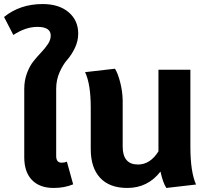

<svg xmlns="http://www.w3.org/2000/svg" viewBox="-32 -913 1039 950"><path d="M273 -108Q287 -108 299 -113L330 -1Q287 17 234 17Q164 17 126 -22.5Q88 -62 88 -135V-473Q88 -515 101.5 -551Q115 -587 134 -610.5Q153 -634 172.5 -654.5Q192 -675 205.5 -695.5Q219 -716 219 -737Q219 -780 153 -780Q95 -780 34 -740L-12 -829Q67 -893 179 -893Q260 -893 307.5 -852.5Q355 -812 355 -747Q355 -709 338 -674.5Q321 -640 300.5 -617Q280 -594 263 -556Q246 -518 246 -474V-141Q246 -108 273 -108Z M938 0 791 17Q774 -9 762 -64Q699 17 598 17Q510 17 463.5 -33Q417 -83 417 -175V-381Q417 -497 389 -556L537 -573Q551 -551 562.5 -506.5Q574 -462 575 -418V-188Q575 -99 651 -99Q711 -99 752 -164V-568H910V-187Q910 -63 938 0Z"/></svg>

Font: FiraGO
Style: Bold
Weight: 700
Designer: bBox Type
Foundry: bBox Type GmbH
Version: Version 1.001;PS 001.001;hotconv 1.0.88;makeotf.lib2.5.64775